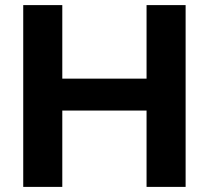

<svg xmlns="http://www.w3.org/2000/svg" viewBox="-20 -732 819 752"><path d="M554 -712H707V0H554V-299H224V0H71V-712H224V-424H554Z"/></svg>

Font: Muli ExtraBold
Style: Regular
Weight: 800
Designer: Vernon Adams
Foundry: Vernon Adams
Version: Version 2.000